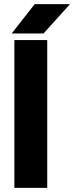

<svg xmlns="http://www.w3.org/2000/svg" viewBox="-20 -915 361 935"><path d="M50 -720H210V0H50ZM149 -895H321L192 -752H37Z"/></svg>

Font: Oak Sans ExtraBold
Style: Regular
Weight: 800
Designer: Erik Kennedy, Walven
Foundry: Erik Kennedy, Walven
Version: Version 1.000